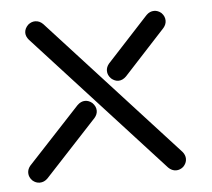

<svg xmlns="http://www.w3.org/2000/svg" viewBox="-40 -463 593 537"><g transform="rotate(-5 256.0 -194.5)"><path d="M412.1 20 55.2 -370.1Q46.9 -379.9 46.9 -390.1Q46.9 -401.9 57.1 -412.1Q66.4 -419.9 77.1 -419.9Q89.4 -419.9 99.1 -410.2L456.1 -20Q463.9 -10.7 463.9 0Q463.9 12.2 454.1 22Q444.8 29.8 434.1 29.8Q421.9 29.8 412.1 20ZM272.9 -284.2 389.2 -410.2Q398.9 -419.9 411.1 -419.9Q421.9 -419.9 431.2 -412.1Q440.9 -402.3 440.9 -390.1Q440.9 -379.4 433.1 -370.1L316.9 -244.1Q306.6 -233.9 294.9 -233.9Q284.7 -233.9 274.9 -242.2Q265.1 -252 265.1 -264.2Q265.1 -274.9 272.9 -284.2ZM28.8 -19 174.8 -175.8Q185.1 -186 196.8 -186Q207.5 -186 216.8 -178.2Q227.1 -168 227.1 -155.8Q227.1 -145.5 219.2 -136.2L73.2 21Q63.5 30.8 50.8 30.8Q40 30.8 30.8 22.9Q21 13.2 21 1Q21 -9.8 28.8 -19Z"/></g></svg>

Font: Beon
Style: Regular
Weight: 400
Designer: BSozoo
Foundry: BSozoo
Version: Version 1.001;PS 001.001;hotconv 1.0.70;makeotf.lib2.5.58329